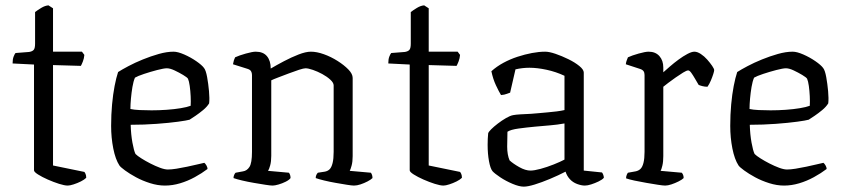

<svg xmlns="http://www.w3.org/2000/svg" viewBox="-20 -693 3154 717"><path d="M233 0Q221 0 200.5 -6.5Q180 -13 158.5 -22.5Q137 -32 122 -41.5Q107 -51 107 -57V-452L27 -456Q27 -472 31 -482Q35 -492 38 -495L89 -499Q101 -501 106 -507Q111 -513 111 -530V-648Q120 -655 134 -663.5Q148 -672 161 -673L178 -662V-500H286L295 -488Q294 -475 289.5 -463.5Q285 -452 282 -447L178 -450V-75L295 -51Q297 -49 299.5 -43.5Q302 -38 302 -29Q295 -22 282 -15.5Q269 -9 255 -4.5Q241 0 233 0Z M596 0Q569 0 540.5 -9Q512 -18 488 -31Q464 -44 447 -56.5Q430 -69 426 -75Q411 -98 403 -138.5Q395 -179 395 -223Q395 -265 398.5 -303Q402 -341 408 -372Q414 -403 421 -424Q435 -433 459.5 -446Q484 -459 513.5 -471Q543 -483 573 -491.5Q603 -500 628 -500Q644 -500 668 -489.5Q692 -479 713 -464.5Q734 -450 742 -439Q749 -430 753.5 -405Q758 -380 760.5 -352.5Q763 -325 761 -307Q753 -294 738.5 -282Q724 -270 710 -260.5Q696 -251 688 -246Q678 -243 645 -238.5Q612 -234 565 -230.5Q518 -227 468 -227Q469 -191 474.5 -160.5Q480 -130 486 -118Q493 -111 508 -101.5Q523 -92 541.5 -82.5Q560 -73 577.5 -66.5Q595 -60 607 -60Q620 -60 639 -63Q658 -66 679 -70.5Q700 -75 717 -79Q734 -83 743 -85Q747 -82 751 -75Q755 -68 755 -62Q734 -46 707.5 -31.5Q681 -17 652.5 -8.5Q624 0 596 0ZM546 -281Q574 -281 602.5 -283Q631 -285 655 -289Q679 -293 692 -298Q693 -313 692 -333.5Q691 -354 688.5 -372Q686 -390 682 -399Q679 -404 664 -413Q649 -422 632 -430Q615 -438 603 -438Q592 -438 567 -431.5Q542 -425 518 -417Q494 -409 484 -403Q478 -389 474.5 -368Q471 -347 469 -325Q467 -303 467 -286Q480 -283 501.5 -282Q523 -281 546 -281Z M998 0Q990 0 971 -3Q952 -6 928.5 -10Q905 -14 884 -19Q863 -24 852 -28Q852 -35 855 -41Q858 -47 860 -48L887 -53Q902 -55 911.5 -69.5Q921 -84 921 -126V-413Q921 -421 917.5 -427Q914 -433 904 -436L850 -453Q852 -463 853.5 -468Q855 -473 858 -479Q873 -486 898 -493Q923 -500 935 -500Q963 -500 977 -483Q991 -466 991 -437Q1013 -450 1040.5 -464.5Q1068 -479 1095 -489.5Q1122 -500 1141 -500Q1163 -500 1189.5 -490.5Q1216 -481 1240.5 -465.5Q1265 -450 1281 -433.5Q1297 -417 1297 -402V-110Q1297 -89 1293 -74.5Q1289 -60 1286 -55L1365 -48Q1368 -44 1369.5 -39Q1371 -34 1371 -28Q1365 -22 1352.5 -15.5Q1340 -9 1326.5 -4.5Q1313 0 1302 0Q1294 0 1275.5 -3Q1257 -6 1234 -10Q1211 -14 1190.5 -19Q1170 -24 1159 -28Q1159 -35 1161.5 -40Q1164 -45 1167 -48L1193 -52Q1204 -54 1211 -61Q1218 -68 1222 -84Q1226 -100 1226 -126V-374Q1226 -384 1213.5 -395.5Q1201 -407 1183.5 -416.5Q1166 -426 1148.5 -432Q1131 -438 1121 -438Q1114 -438 1097 -432.5Q1080 -427 1059 -419Q1038 -411 1019.5 -404Q1001 -397 993 -393V-111Q993 -90 989 -75.5Q985 -61 981 -55L1059 -48Q1062 -44 1063.5 -39Q1065 -34 1065 -28Q1060 -21 1047 -14.5Q1034 -8 1020 -4Q1006 0 998 0Z M1636 0Q1624 0 1603.5 -6.5Q1583 -13 1561.5 -22.5Q1540 -32 1525 -41.5Q1510 -51 1510 -57V-452L1430 -456Q1430 -472 1434 -482Q1438 -492 1441 -495L1492 -499Q1504 -501 1509 -507Q1514 -513 1514 -530V-648Q1523 -655 1537 -663.5Q1551 -672 1564 -673L1581 -662V-500H1689L1698 -488Q1697 -475 1692.5 -463.5Q1688 -452 1685 -447L1581 -450V-75L1698 -51Q1700 -49 1702.5 -43.5Q1705 -38 1705 -29Q1698 -22 1685 -15.5Q1672 -9 1658 -4.5Q1644 0 1636 0Z M1936 4Q1919 4 1894 -6.5Q1869 -17 1848 -31Q1827 -45 1819 -54Q1811 -64 1806 -91.5Q1801 -119 1801 -152Q1801 -164 1801.5 -174.5Q1802 -185 1803 -195Q1804 -200 1814 -210Q1824 -220 1839 -231.5Q1854 -243 1869.5 -252Q1885 -261 1896 -263Q1906 -265 1923.5 -266Q1941 -267 1963 -268Q1977 -269 1993 -270.5Q2009 -272 2026 -273.5Q2043 -275 2059 -277Q2075 -279 2088 -282V-410Q2056 -425 2021 -432.5Q1986 -440 1957 -440Q1944 -440 1931 -438.5Q1918 -437 1905 -434L1885 -347Q1881 -346 1872.5 -342.5Q1864 -339 1851 -338Q1843 -351 1832 -374.5Q1821 -398 1815 -427Q1835 -445 1860 -458.5Q1885 -472 1912.5 -481Q1940 -490 1966.5 -495Q1993 -500 2016 -500Q2031 -500 2054.5 -492Q2078 -484 2102.5 -472Q2127 -460 2143.5 -446.5Q2160 -433 2160 -422V-56L2228 -49Q2230 -47 2232.5 -41Q2235 -35 2235 -29Q2229 -22 2215.5 -15.5Q2202 -9 2188 -4.5Q2174 0 2164 0Q2151 0 2135 -6Q2119 -12 2108 -24Q2097 -36 2092 -52Q2065 -38 2034 -25Q2003 -12 1977 -4Q1951 4 1936 4ZM1961 -56Q1975 -56 1999 -62.5Q2023 -69 2048 -79Q2073 -89 2088 -97V-232Q2060 -227 2035 -225Q2010 -223 1978 -220Q1946 -217 1916.5 -213Q1887 -209 1875 -201Q1874 -176 1874 -145.5Q1874 -115 1883 -94Q1896 -82 1919 -69Q1942 -56 1961 -56Z M2464 0Q2456 0 2437 -3Q2418 -6 2394.5 -10Q2371 -14 2350 -18.5Q2329 -23 2318 -27Q2318 -34 2320.5 -40Q2323 -46 2325 -48L2353 -53Q2364 -55 2371.5 -62Q2379 -69 2383 -85Q2387 -101 2387 -126V-413Q2387 -422 2383 -427.5Q2379 -433 2369 -436L2317 -453Q2318 -462 2321 -469Q2324 -476 2325 -479Q2340 -486 2365 -493Q2390 -500 2402 -500Q2428 -500 2442.5 -483.5Q2457 -467 2457 -441V-423Q2466 -431 2481.5 -444.5Q2497 -458 2514 -470.5Q2531 -483 2547 -491.5Q2563 -500 2573 -500Q2584 -500 2597 -491.5Q2610 -483 2621 -470.5Q2632 -458 2639.5 -447Q2647 -436 2647 -431Q2647 -427 2643.5 -416Q2640 -405 2634.5 -392Q2629 -379 2622 -369Q2612 -369 2602.5 -371.5Q2593 -374 2589 -376Q2583 -386 2575.5 -399Q2568 -412 2561.5 -421Q2555 -430 2550 -430Q2544 -430 2531 -422Q2518 -414 2503 -403.5Q2488 -393 2475.5 -383.5Q2463 -374 2457 -369V-110Q2457 -89 2453.5 -74.5Q2450 -60 2447 -55L2526 -48Q2528 -46 2530.5 -41Q2533 -36 2533 -28Q2527 -22 2514 -15.5Q2501 -9 2487.5 -4.5Q2474 0 2464 0Z M2908 0Q2881 0 2852.5 -9Q2824 -18 2800 -31Q2776 -44 2759 -56.5Q2742 -69 2738 -75Q2723 -98 2715 -138.5Q2707 -179 2707 -223Q2707 -265 2710.5 -303Q2714 -341 2720 -372Q2726 -403 2733 -424Q2747 -433 2771.5 -446Q2796 -459 2825.5 -471Q2855 -483 2885 -491.5Q2915 -500 2940 -500Q2956 -500 2980 -489.5Q3004 -479 3025 -464.5Q3046 -450 3054 -439Q3061 -430 3065.5 -405Q3070 -380 3072.5 -352.5Q3075 -325 3073 -307Q3065 -294 3050.5 -282Q3036 -270 3022 -260.5Q3008 -251 3000 -246Q2990 -243 2957 -238.5Q2924 -234 2877 -230.5Q2830 -227 2780 -227Q2781 -191 2786.5 -160.5Q2792 -130 2798 -118Q2805 -111 2820 -101.5Q2835 -92 2853.5 -82.5Q2872 -73 2889.5 -66.5Q2907 -60 2919 -60Q2932 -60 2951 -63Q2970 -66 2991 -70.5Q3012 -75 3029 -79Q3046 -83 3055 -85Q3059 -82 3063 -75Q3067 -68 3067 -62Q3046 -46 3019.5 -31.5Q2993 -17 2964.5 -8.5Q2936 0 2908 0ZM2858 -281Q2886 -281 2914.5 -283Q2943 -285 2967 -289Q2991 -293 3004 -298Q3005 -313 3004 -333.5Q3003 -354 3000.5 -372Q2998 -390 2994 -399Q2991 -404 2976 -413Q2961 -422 2944 -430Q2927 -438 2915 -438Q2904 -438 2879 -431.5Q2854 -425 2830 -417Q2806 -409 2796 -403Q2790 -389 2786.5 -368Q2783 -347 2781 -325Q2779 -303 2779 -286Q2792 -283 2813.5 -282Q2835 -281 2858 -281Z"/></svg>

Font: Texturina 12pt ExtraLight
Style: Regular
Weight: 250
Designer: Guillermo Torres Carreño
Foundry: Omnibus-Type
Version: Version 1.002